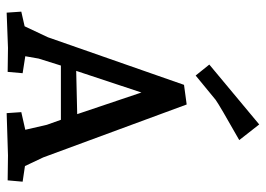

<svg xmlns="http://www.w3.org/2000/svg" viewBox="-131 -664 799 577"><g transform="rotate(90 268.5 -375.5)"><path d="M526 -44 522 1Q473 0 447 0L320 4L317 -40L370 -52L355 -117L340 -159H177L156 -92L149 -52L200 -44L196 1Q152 0 124 0L18 4L15 -40L59 -50L92 -120L235 -529L294 -537L453 -106L479 -51ZM258 -401 193 -205 323 -208ZM354 -755 401 -695Q295 -635 280 -624L207 -564L174 -605Z"/></g></svg>

Font: Andada SC
Style: Regular
Weight: 400
Designer: Carolina Giovagnoli
Foundry: Carolina Giovagnoli
Version: Version 1.003